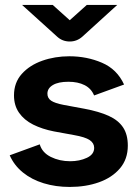

<svg xmlns="http://www.w3.org/2000/svg" viewBox="-20 -734 548 767"><path d="M258.5 12.8Q202.5 12.8 154.5 -1.9Q106.5 -16.6 71.6 -44.9Q36.6 -73.2 18.8 -113.6L138.8 -157.4Q148.2 -124.6 182.9 -107.2Q217.7 -89.9 260.3 -89.9Q297.9 -89.9 327.1 -103.6Q356.2 -117.2 356.2 -143.3Q356.2 -162.3 338.3 -174.4Q320.4 -186.6 275.2 -194.5L195.2 -209.1Q148.4 -218.3 112.4 -236.3Q76.5 -254.4 56.2 -283.4Q35.9 -312.4 35.9 -353Q35.9 -404.1 67.2 -438.9Q98.4 -473.6 148.8 -491.4Q199.2 -509.2 256.9 -509.2Q327.1 -509.2 387.4 -483.3Q447.7 -457.4 475.6 -396.3L355.9 -352.7Q344.6 -380.4 318 -393.9Q291.4 -407.4 253.4 -407.4Q213 -407.4 191.2 -394.3Q169.4 -381.3 169.4 -359.9Q169.4 -341.8 184.3 -331.8Q199.2 -321.7 234.1 -315L317.3 -299.6Q375.8 -288.6 414.2 -271.2Q452.6 -253.7 471.6 -225.2Q490.6 -196.7 490.6 -152.2Q490.6 -98.2 459.1 -61.3Q427.6 -24.4 375.2 -5.8Q322.8 12.8 258.5 12.8ZM258.7 -568.2Q229.6 -568.2 208.7 -587.2L68.3 -714.2H190.7L258.6 -653.2L326.6 -714.2H448.2L308.6 -587.2Q286.9 -568.2 258.7 -568.2Z"/></svg>

Font: Atkinson Hyperlegible Next
Style: Regular
Weight: 400
Designer: Elliott Scott, Megan Eiswerth, Linus Boman, Theodore Petrosky, Letters from Sweden
Foundry: Applied Design Works, Letters from Sweden
Version: Version 2.001